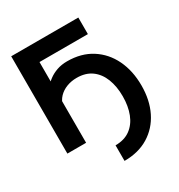

<svg xmlns="http://www.w3.org/2000/svg" viewBox="-216 -867 1152 1235"><g transform="rotate(-30 360.0 -249.5)"><path d="M346.2 -392.1Q412.1 -392.1 456.1 -360Q500 -327.9 522.1 -271.4Q544.2 -214.8 544.2 -141.6Q544.2 -68.4 522.1 -11.8Q500 44.7 456.1 76.8Q412.1 108.9 346.2 108.9V224.6Q450.7 224.6 526.2 178.2Q601.8 131.8 642.6 49.3Q683.3 -33.2 683.3 -141.6Q683.3 -250.2 642.6 -334.6Q601.8 -418.9 526.2 -467Q450.7 -515.1 346.2 -515.1Q304.2 -515.1 269.8 -503.1Q235.4 -491 209 -471.2Q182.6 -451.4 164.1 -427.7L179.4 -279.1Q188.5 -315.2 212.6 -340.5Q236.8 -365.7 271.4 -378.9Q305.9 -392.1 346.2 -392.1ZM190.4 -264.6V-599.6H549.8V-722.7H51.3V0H190.4V-94.5Z"/></g></svg>

Font: Giphurs
Style: Regular
Weight: 400
Version: Version 2.010